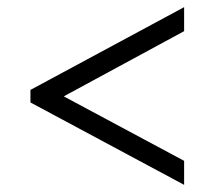

<svg xmlns="http://www.w3.org/2000/svg" viewBox="-20 -626 599 536"><path d="M494 -110 65 -340V-375L494 -606V-539L158 -357L494 -177Z"/></svg>

Font: Noto Serif Lao
Style: Regular
Weight: 400
Designer: Monotype Design Team
Foundry: Monotype Imaging Inc.
Version: Version 2.003